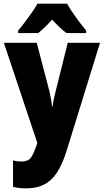

<svg xmlns="http://www.w3.org/2000/svg" viewBox="-20 -786 567 1046"><path d="M1 -553H180L249 -290Q254 -269 258 -246.5Q262 -224 263 -207H267Q270 -239 283 -288L349 -553H525L343 35Q309 145 258.5 192.5Q208 240 123 240Q102 240 84 238Q66 236 51 232V88Q72 94 96 94Q132 94 147.5 74Q163 54 181 0L183 -8ZM345 -766Q364 -733 392 -694Q420 -655 449 -620V-606H342Q324 -619 305 -637Q286 -655 264 -679Q241 -654 222.5 -636Q204 -618 188 -606H79V-620Q94 -637 114.5 -664Q135 -691 154.5 -719Q174 -747 184 -766Z"/></svg>

Font: Noto Sans Tamil Condensed Black
Style: Regular
Weight: 900
Width: 3
Designer: Jelle Bosma - Monotype Design Team
Foundry: Monotype Imaging Inc.
Version: Version 2.004; ttfautohint (v1.8.4.7-5d5b)